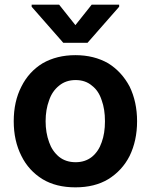

<svg xmlns="http://www.w3.org/2000/svg" viewBox="-20 -792 648 825"><path d="M163 -22Q103 -59 72 -122Q39 -187 39 -271Q39 -356 72 -420Q104 -484 163 -520Q224 -555 304 -555Q384 -555 445 -520Q503 -484 537 -420Q569 -354 569 -271Q569 -188 537 -122Q505 -59 445 -22Q387 13 304 13Q221 13 163 -22ZM375 -118Q404 -142 417 -181Q431 -219 431 -271Q431 -323 417 -361Q404 -402 375 -424Q347 -448 305 -448Q263 -448 234 -424Q204 -400 191 -361Q176 -321 176 -271Q176 -222 191 -181Q204 -143 234 -118Q263 -95 305 -95Q346 -95 375 -118ZM374 -772H492V-763L356 -608H252L116 -763V-772H234L304 -684Z"/></svg>

Font: Sinter Bold
Style: Regular
Weight: 700
Foundry: Adobe & rsms
Version: Version 1.000